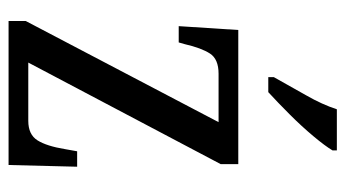

<svg xmlns="http://www.w3.org/2000/svg" viewBox="-199 -607 806 448"><g transform="rotate(90 204.0 -383.0)"><path d="M29 0V-40L265 -490H152Q118 -490 105 -470Q92 -450 83 -411L79 -397H41L50 -536H363V-495L126 -46H262Q294 -46 307.5 -67.5Q321 -89 328 -132L333 -160H369L365 0ZM160 -619Q181 -657 202.5 -694.5Q224 -732 235 -766H331V-756Q321 -739 298 -711.5Q275 -684 247 -656Q219 -628 195 -606H160Z"/></g></svg>

Font: Noto Serif Myanmar ExtraCondensed
Style: Regular
Weight: 400
Width: 2
Designer: Ben Mitchell and the Monotype Design Team
Foundry: Monotype Imaging Inc.
Version: Version 2.106; ttfautohint (v1.8.4.7-5d5b)